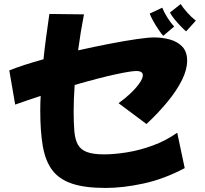

<svg xmlns="http://www.w3.org/2000/svg" viewBox="-20 -878 1014 949"><path d="M900 -723Q891 -730 874.5 -747Q858 -764 842.5 -783Q827 -802 820 -816L873 -858Q885 -839 906 -815.5Q927 -792 948 -776ZM787 -701Q779 -709 765 -729.5Q751 -750 738 -773Q725 -796 720 -811L782 -840Q790 -819 806.5 -792.5Q823 -766 841 -747ZM502 51Q399 51 335.5 29.5Q272 8 238 -37.5Q204 -83 191.5 -156Q179 -229 179 -331Q179 -367 181 -404Q151 -394 119.5 -383.5Q88 -373 55 -361L26 -530Q58 -543 101 -557Q144 -571 195 -585Q200 -635 207.5 -690.5Q215 -746 224 -809L395 -807Q378 -719 366 -629Q446 -647 521 -661.5Q596 -676 654.5 -684.5Q713 -693 742 -693Q783 -693 820.5 -682.5Q858 -672 881.5 -647Q905 -622 905 -578Q905 -534 879.5 -482.5Q854 -431 808.5 -375.5Q763 -320 704 -265L566 -368Q597 -390 624 -415.5Q651 -441 668.5 -465.5Q686 -490 686 -506Q686 -527 654 -527Q627 -527 548.5 -510Q470 -493 349 -458Q344 -386 344 -327Q344 -270 347.5 -229.5Q351 -189 364.5 -164Q378 -139 408.5 -127Q439 -115 494 -115Q545 -115 607.5 -125Q670 -135 734.5 -158.5Q799 -182 856 -222L893 -47Q791 7 689.5 29Q588 51 502 51Z"/></svg>

Font: Mochiy Pop P One
Style: Regular
Weight: 400
Designer: FONTDASU
Foundry: FONTDASU / Google Inc. / Adobe
Version: Version 2.000